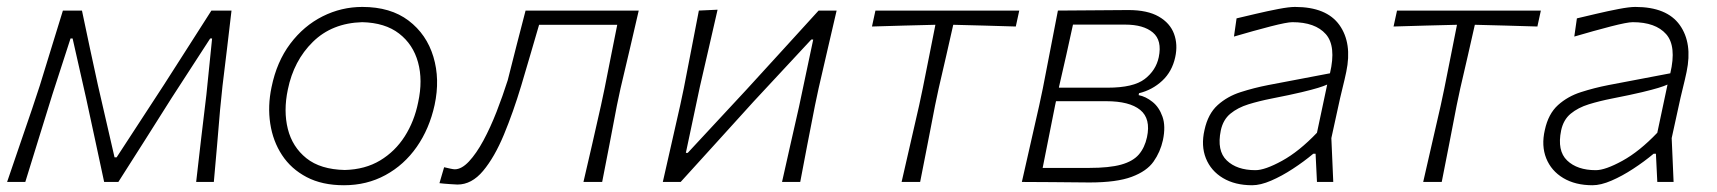

<svg xmlns="http://www.w3.org/2000/svg" viewBox="-22 -525 4955 554"><path d="M-1.5 0Q17 -54.5 35 -106.8Q53 -159 70.5 -210.5L93 -278.5Q109.5 -332 126.2 -386.5Q143 -441 159.5 -494.5H214.5Q225.5 -442 237.2 -387Q249 -332 260.5 -279.5L308.5 -71H314.5L450.5 -279.5Q485.5 -334 519.8 -387.8Q554 -441.5 588 -494.5H646Q640 -442 633.2 -385.8Q626.5 -329.5 620 -277L613 -208Q608.5 -155.5 604.2 -104Q600 -52.5 595 0H544Q551 -63 558.5 -126Q566 -189 573.5 -251.5L590 -414H584.5L473 -242Q435 -181.5 396.5 -121Q358 -60.5 319.5 0H278.5Q265.5 -60.5 252.5 -121.2Q239.5 -182 226.5 -241.5L187.5 -414H181.5L129.5 -253.5Q110 -190.5 90.2 -126.8Q70.5 -63 51 0Z M970.5 9.5Q907.5 9.5 862.8 -14Q818 -37.5 791.8 -77.5Q765.5 -117.5 757.8 -168.2Q750 -219 761.5 -273.5Q776.5 -347 815.5 -398.8Q854.5 -450.5 908.8 -477.8Q963 -505 1023.5 -505Q1105 -505 1157 -465.5Q1209 -426 1228.5 -361.2Q1248 -296.5 1232 -222Q1217 -153.5 1180.5 -101.2Q1144 -49 1090.2 -19.8Q1036.5 9.5 970.5 9.5ZM973 -34.5Q1031.5 -36 1074.8 -62Q1118 -88 1145.8 -131.5Q1173.5 -175 1184.5 -229.5Q1198.5 -293.5 1184.2 -345.2Q1170 -397 1129.5 -428.2Q1089 -459.5 1023 -461Q936 -458.5 880.8 -404.2Q825.5 -350 808.5 -266.5Q795.5 -205 808.5 -153Q821.5 -101 862 -68.5Q902.5 -36 973 -34.5Z M1298 7.5Q1294 7.5 1275.8 6.2Q1257.5 5 1246 3.5L1259.5 -42.5Q1267.5 -40.5 1277 -38.5Q1286.5 -36.5 1290 -36.5Q1310 -36.5 1331.2 -59.2Q1352.5 -82 1372.8 -119.5Q1393 -157 1410.8 -202.5Q1428.5 -248 1443 -293.5Q1456 -345 1468.8 -395.2Q1481.5 -445.5 1494.5 -494.5H1821Q1808 -438.5 1795.8 -385.8Q1783.5 -333 1768.5 -270L1758 -220.5Q1746.5 -159.5 1736.5 -107.8Q1726.5 -56 1715.5 0H1661.5Q1674.5 -55.5 1686.5 -108Q1698.5 -160.5 1712 -220.5L1722.5 -270Q1733 -322.5 1741.5 -365.8Q1750 -409 1759 -453.5H1533.5Q1521 -410.5 1508.2 -366.8Q1495.5 -323 1482 -278Q1459 -201.5 1432 -136.5Q1405 -71.5 1372 -32Q1339 7.5 1298 7.5Z M1890.5 0Q1903 -55.5 1915 -108Q1927 -160.5 1940.5 -220.5L1951 -270Q1963.5 -333 1973.5 -385.8Q1983.5 -438.5 1994.5 -494.5L2048.5 -497Q2036 -441.5 2023.8 -389.2Q2011.5 -337 1997.5 -275L1957 -84H1962.5L2132 -266.5Q2183 -322 2235.5 -379.8Q2288 -437.5 2340 -494.5H2392Q2379 -438.5 2366.8 -386Q2354.5 -333.5 2340 -270L2329.5 -220.5Q2317.5 -159.5 2307.5 -107.8Q2297.5 -56 2287 0H2234.5Q2247 -55 2258.5 -106.8Q2270 -158.5 2283.5 -217L2324.5 -411H2319L2152.5 -232Q2101 -175 2047.8 -116.5Q1994.5 -58 1942 0Z M2579.5 0Q2592.5 -56.5 2604.2 -108Q2616 -159.5 2630 -220.5L2640.5 -270Q2650.5 -321 2659.5 -365.2Q2668.5 -409.5 2677 -453.5Q2633 -452.5 2586.2 -451.2Q2539.5 -450 2494 -448.5L2504 -494.5H2919L2909 -448.5Q2863.5 -450 2817 -451.2Q2770.5 -452.5 2728.5 -453.5Q2718.5 -409 2708.5 -365.2Q2698.5 -321.5 2686.5 -270L2676 -220.5Q2664.5 -160 2654.2 -107.8Q2644 -55.5 2633 0Z M2926.5 0Q2939 -56 2951 -108.2Q2963 -160.5 2976.5 -220.5L2987 -270Q2999.5 -333 3009.5 -386Q3019.5 -439 3030.5 -494.5Q3069.5 -495 3126.5 -495.2Q3183.5 -495.5 3234 -496Q3289 -496 3321.5 -477.2Q3354 -458.5 3365.5 -427.5Q3377 -396.5 3369 -360Q3360 -318.5 3331.5 -292Q3303 -265.5 3264.5 -256L3263.5 -250.5Q3284 -246.5 3303.2 -231.2Q3322.5 -216 3332.2 -188.5Q3342 -161 3333.5 -120.5Q3326 -86.5 3306.5 -58.8Q3287 -31 3243.5 -14.8Q3200 1.5 3121.5 1.5Q3064.5 1 3013 0.5Q2961.5 0 2926.5 0ZM3074 -454Q3065.5 -415 3054.8 -366.8Q3044 -318.5 3033.5 -273.5V-272H3174Q3248.5 -272 3281 -297Q3313.5 -322 3321.5 -360Q3331.5 -408.5 3304.5 -431.2Q3277.5 -454 3224.5 -454ZM2986.5 -40.5H3120.5Q3179 -40.5 3213 -50Q3247 -59.5 3264 -79.2Q3281 -99 3287.5 -129Q3299 -182.5 3268 -207.8Q3237 -233 3170 -233H3025L3022.5 -221.5Q3014 -178 3004 -128.5Q2994 -79 2986.5 -40.5Z M3591 9.5Q3541.5 9.5 3506.8 -11.2Q3472 -32 3457.5 -68.2Q3443 -104.5 3453.5 -150Q3463.5 -196.5 3491.5 -221.8Q3519.5 -247 3557.8 -259.2Q3596 -271.5 3637 -279.5L3815.5 -313.5Q3834 -392 3803.5 -426.5Q3773 -461 3707 -461Q3691.5 -461 3644 -448.8Q3596.5 -436.5 3538.5 -419.5L3546 -472Q3569 -477.5 3602 -485.2Q3635 -493 3666.2 -499Q3697.5 -505 3714.5 -505Q3805.5 -505 3842.8 -452.8Q3880 -400.5 3862.5 -317.5Q3858 -296 3851.5 -270Q3845 -244 3838 -211L3819.5 -126.5Q3821 -94.5 3822.2 -65Q3823.5 -35.5 3825 0H3778L3774 -81.5H3767.5Q3740 -58.5 3708.2 -37.8Q3676.5 -17 3645.8 -3.8Q3615 9.5 3591 9.5ZM3600.5 -34Q3628 -34 3677.2 -61Q3726.5 -88 3778 -142L3807.5 -281Q3797.5 -276.5 3781.2 -271.5Q3765 -266.5 3733.8 -259Q3702.5 -251.5 3646.5 -240.5Q3611 -233.5 3580.2 -224Q3549.5 -214.5 3528.2 -197Q3507 -179.5 3500.5 -148.5Q3488.5 -90 3517.8 -62Q3547 -34 3600.5 -34Z M4084.5 0Q4097.5 -56.5 4109.2 -108Q4121 -159.5 4135 -220.5L4145.5 -270Q4155.5 -321 4164.5 -365.2Q4173.5 -409.5 4182 -453.5Q4138 -452.5 4091.2 -451.2Q4044.5 -450 3999 -448.5L4009 -494.5H4424L4414 -448.5Q4368.5 -450 4322 -451.2Q4275.5 -452.5 4233.5 -453.5Q4223.5 -409 4213.5 -365.2Q4203.5 -321.5 4191.5 -270L4181 -220.5Q4169.5 -160 4159.2 -107.8Q4149 -55.5 4138 0Z M4573 9.5Q4523.5 9.5 4488.8 -11.2Q4454 -32 4439.5 -68.2Q4425 -104.5 4435.5 -150Q4445.5 -196.5 4473.5 -221.8Q4501.5 -247 4539.8 -259.2Q4578 -271.5 4619 -279.5L4797.5 -313.5Q4816 -392 4785.5 -426.5Q4755 -461 4689 -461Q4673.5 -461 4626 -448.8Q4578.5 -436.5 4520.5 -419.5L4528 -472Q4551 -477.5 4584 -485.2Q4617 -493 4648.2 -499Q4679.5 -505 4696.5 -505Q4787.5 -505 4824.8 -452.8Q4862 -400.5 4844.5 -317.5Q4840 -296 4833.5 -270Q4827 -244 4820 -211L4801.5 -126.5Q4803 -94.5 4804.2 -65Q4805.5 -35.5 4807 0H4760L4756 -81.5H4749.5Q4722 -58.5 4690.2 -37.8Q4658.5 -17 4627.8 -3.8Q4597 9.5 4573 9.5ZM4582.5 -34Q4610 -34 4659.2 -61Q4708.5 -88 4760 -142L4789.5 -281Q4779.5 -276.5 4763.2 -271.5Q4747 -266.5 4715.8 -259Q4684.5 -251.5 4628.5 -240.5Q4593 -233.5 4562.2 -224Q4531.5 -214.5 4510.2 -197Q4489 -179.5 4482.5 -148.5Q4470.5 -90 4499.8 -62Q4529 -34 4582.5 -34Z"/></svg>

Font: Commissioner Loud ExtraLight
Style: Italic
Weight: 200
Italic angle: -12°
Designer: Kostas Bartsokas
Foundry: Kostas Bartsokas
Version: Version 1.000; ttfautohint (v1.8.3)